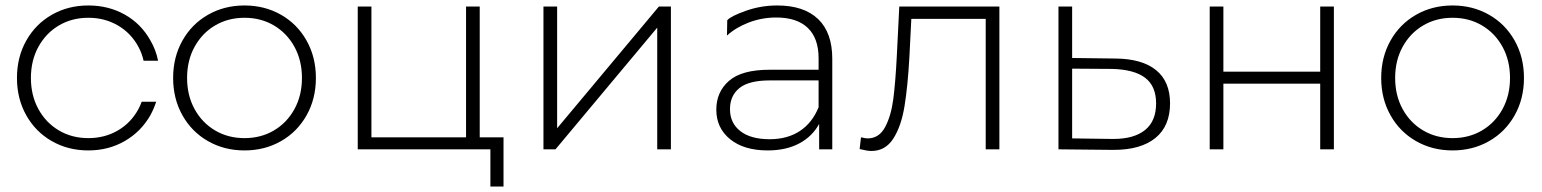

<svg xmlns="http://www.w3.org/2000/svg" viewBox="-20 -546 5637 702"><path d="M505 -324Q499 -351 486 -375Q459 -425 411 -453Q363 -481 303 -481Q243 -481 195.5 -453Q148 -425 120.5 -375Q93 -325 93 -261Q93 -197 120.5 -147Q148 -97 195.5 -69Q243 -41 303 -41Q363 -41 411 -69Q459 -97 486 -147Q493 -160 498 -174H551Q543 -149 530 -125Q496 -65 436.5 -30.5Q377 4 303 4Q229 4 169.5 -30Q110 -64 76 -124.5Q42 -185 42 -261Q42 -337 76 -397.5Q110 -458 169.5 -492Q229 -526 303 -526Q377 -526 436.5 -492.5Q496 -459 530 -398Q550 -364 558 -324Z M874 4Q800 4 740.5 -30Q681 -64 647 -124.5Q613 -185 613 -261Q613 -337 647 -397.5Q681 -458 740.5 -492Q800 -526 874 -526Q948 -526 1007.5 -492Q1067 -458 1101 -397.5Q1135 -337 1135 -261Q1135 -185 1101 -124.5Q1067 -64 1007.5 -30Q948 4 874 4ZM874 -41Q934 -41 981.5 -69Q1029 -97 1056.5 -147Q1084 -197 1084 -261Q1084 -325 1056.5 -375Q1029 -425 981.5 -453Q934 -481 874 -481Q814 -481 766.5 -453Q719 -425 691.5 -375Q664 -325 664 -261Q664 -197 691.5 -147Q719 -97 766.5 -69Q814 -41 874 -41Z M1821 -44V136H1773V0H1288V-522H1338V-44H1684V-522H1734V-44Z M1967 -522H2017V-77L2389 -522H2433V0H2383V-445L2011 0H1967Z M2822 -526Q2919 -526 2971 -476.5Q3023 -427 3023 -331V0H2975V-93Q2950 -47 2902 -21.5Q2854 4 2787 4Q2700 4 2649.5 -37Q2599 -78 2599 -145Q2599 -210 2645.5 -250.5Q2692 -291 2794 -291H2973V-333Q2973 -406 2933.5 -444Q2894 -482 2818 -482Q2766 -482 2718.5 -464Q2671 -446 2638 -416L2639 -472Q2652 -487 2707 -506.5Q2762 -526 2822 -526ZM2794 -37Q2859 -37 2904.5 -67Q2950 -97 2973 -154V-252H2795Q2718 -252 2683.5 -224Q2649 -196 2649 -147Q2649 -96 2687 -66.5Q2725 -37 2794 -37Z M3634 -522V0H3584V-477H3312L3305 -338Q3299 -230 3287 -157Q3275 -84 3246 -39Q3217 6 3166 6Q3151 6 3123 -1L3128 -44Q3144 -40 3152 -40Q3194 -40 3216 -81Q3238 -122 3246 -183Q3254 -244 3259 -342L3268 -522Z M4059 -332Q4156 -331 4207 -289.5Q4258 -248 4258 -168Q4258 -85 4204.5 -41.5Q4151 2 4052 2Q4049 2 4047 2L3850 0V-522H3900V-334ZM4046 -38Q4048 -38 4051 -38Q4126 -38 4166.5 -70.5Q4207 -103 4207 -168Q4207 -231 4167 -261.5Q4127 -292 4046 -294L3900 -295V-40Z M4403 -522H4453V-284H4807V-522H4857V0H4807V-240H4453V0H4403Z M5291 4Q5217 4 5157.5 -30Q5098 -64 5064 -124.5Q5030 -185 5030 -261Q5030 -337 5064 -397.5Q5098 -458 5157.5 -492Q5217 -526 5291 -526Q5365 -526 5424.5 -492Q5484 -458 5518 -397.5Q5552 -337 5552 -261Q5552 -185 5518 -124.5Q5484 -64 5424.5 -30Q5365 4 5291 4ZM5291 -41Q5351 -41 5398.5 -69Q5446 -97 5473.5 -147Q5501 -197 5501 -261Q5501 -325 5473.5 -375Q5446 -425 5398.5 -453Q5351 -481 5291 -481Q5231 -481 5183.5 -453Q5136 -425 5108.5 -375Q5081 -325 5081 -261Q5081 -197 5108.5 -147Q5136 -97 5183.5 -69Q5231 -41 5291 -41Z"/></svg>

Font: Hilab Light
Style: Regular
Weight: 300
Designer: Cristianderson Lima
Foundry: Cristianderson
Version: Version 1.0